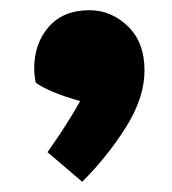

<svg xmlns="http://www.w3.org/2000/svg" viewBox="-20 -216 336 376"><path d="M263 -78Q263 -25 227 32.5Q191 90 141 140L73 82Q110 30 137 -18Q77 -35 50 -54Q47 -69 47 -82Q47 -131 75.5 -163.5Q104 -196 155 -196Q198 -196 230.5 -164.5Q263 -133 263 -78Z"/></svg>

Font: Lalezar
Style: Regular
Weight: 400
Designer: Borna Izadpanah
Foundry: Borna Izadpanah
Version: Version 1.004